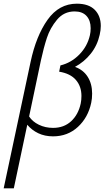

<svg xmlns="http://www.w3.org/2000/svg" viewBox="-42 -733 567 1042"><path d="M365 -370Q410 -354 434 -316Q458 -278 458 -225Q458 -198 453 -175Q436 -95 380.5 -44Q325 7 246 7Q201 7 165.5 -10Q130 -27 106 -56L33 289H-22L124 -397Q154 -538 216 -625.5Q278 -713 375 -713Q439 -713 472 -680Q505 -647 505 -592Q505 -570 499 -544Q486 -486 450.5 -441.5Q415 -397 365 -370ZM446 -542Q450 -559 450 -580Q450 -622 427.5 -646.5Q405 -671 363 -671Q305 -671 267.5 -626Q230 -581 212.5 -527.5Q195 -474 180 -405L116 -101Q134 -73 169 -56Q204 -39 246 -39Q305 -39 344 -75Q383 -111 396 -171Q400 -190 400 -212Q400 -264 370 -299Q340 -334 279 -344L286 -378Q344 -392 388 -436.5Q432 -481 446 -542Z"/></svg>

Font: Ysabeau Infant Semilight
Style: Italic
Weight: 300
Italic angle: -12°
Designer: Christian Thalmann (Catharsis Fonts)
Version: Version 0.003